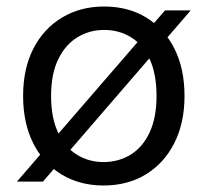

<svg xmlns="http://www.w3.org/2000/svg" viewBox="-20 -558 638 590"><path d="M32 0 487 -526H566L112 0ZM298 12Q225 12 169 -22Q113 -56 82 -118Q51 -180 51 -263Q51 -347 82.5 -408.5Q114 -470 170.5 -504Q227 -538 300 -538Q374 -538 429.5 -504Q485 -470 516 -408.5Q547 -347 547 -263Q547 -180 515.5 -118Q484 -56 428 -22Q372 12 298 12ZM298 -60Q344 -60 381 -82.5Q418 -105 439.5 -150.5Q461 -196 461 -263Q461 -331 440 -376Q419 -421 382.5 -443.5Q346 -466 300 -466Q255 -466 218 -443.5Q181 -421 159 -376Q137 -331 137 -263Q137 -196 158.5 -150.5Q180 -105 216.5 -82.5Q253 -60 298 -60Z"/></svg>

Font: DM Sans 9pt
Style: Regular
Weight: 400
Designer: Colophon Foundry, Jonny Pinhorn
Foundry: Colophon Foundry
Version: Version 4.004;gftools[0.9.30]